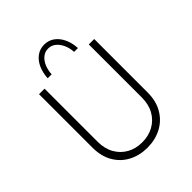

<svg xmlns="http://www.w3.org/2000/svg" viewBox="-248 -1051 1203 1203"><g transform="rotate(-45 353.5 -449.5)"><path d="M158 -240Q158 -178 183.5 -133Q209 -88 253 -63.5Q297 -39 353 -39Q410 -39 454.5 -63.5Q499 -88 524.5 -133Q550 -178 550 -240V-710H598V-237Q598 -160 565.5 -105Q533 -50 477.5 -21Q422 8 353 8Q284 8 228.5 -21Q173 -50 141 -105Q109 -160 109 -237V-710H158ZM351 -907Q389 -907 418 -886.5Q447 -866 465 -829Q483 -792 486 -742H452Q450 -778 436.5 -807.5Q423 -837 401.5 -854.5Q380 -872 351 -872Q323 -872 301.5 -854.5Q280 -837 267.5 -807.5Q255 -778 253 -742H218Q221 -792 238.5 -829Q256 -866 285 -886.5Q314 -907 351 -907Z"/></g></svg>

Font: Josefin Sans Thin Light
Style: Regular
Weight: 300
Version: Version 2.000